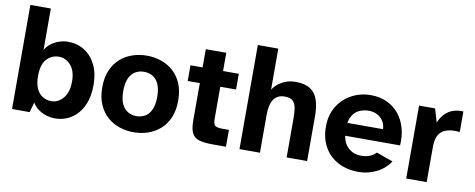

<svg xmlns="http://www.w3.org/2000/svg" viewBox="-62 -991 3182 1286"><g transform="rotate(10 1528.5 -348.0)"><path d="M348.7 12Q320.2 12 291 3.1Q261.7 -5.8 236.7 -23.7Q211.6 -41.7 195.8 -68.5L176.2 0H56.6V-708H195.8V-426.1Q211.6 -453.7 236.7 -472Q261.7 -490.3 291 -499.6Q320.2 -508.9 348.7 -508.9Q411.4 -508.9 460.7 -478Q510 -447.1 538.3 -389.6Q566.6 -332.1 566.6 -250.9Q566.6 -169.7 538.3 -110.6Q510 -51.4 460.7 -19.7Q411.4 12 348.7 12ZM305.6 -97.4Q353.3 -97.4 386.9 -137.8Q420.6 -178.3 420.6 -250.9Q420.6 -322.8 386.9 -361.2Q353.3 -399.5 305.6 -399.5Q257 -399.5 223.4 -363.2Q189.7 -326.9 189.7 -248.4Q189.7 -195.9 205.2 -162.6Q220.7 -129.2 247 -113.3Q273.3 -97.4 305.6 -97.4Z M884.8 12Q834.5 12 788.4 -3.4Q742.4 -18.8 705.8 -50.7Q669.3 -82.6 647.9 -132Q626.5 -181.4 626.5 -248.4Q626.5 -316.2 647.9 -365.2Q669.3 -414.2 705.8 -446.2Q742.4 -478.1 788.4 -493.5Q834.5 -508.9 884.8 -508.9Q935.1 -508.9 981.2 -493.5Q1027.2 -478.1 1063.8 -446.2Q1100.3 -414.2 1121.7 -365.2Q1143.1 -316.2 1143.1 -248.4Q1143.1 -181.4 1121.7 -132Q1100.3 -82.6 1063.8 -50.7Q1027.2 -18.8 981.2 -3.4Q935.1 12 884.8 12ZM884.8 -97.7Q916.3 -97.7 942.5 -112.4Q968.7 -127 984.5 -160.2Q1000.3 -193.4 1000.3 -248.4Q1000.3 -303.5 984.5 -336.7Q968.7 -369.9 942.5 -384.5Q916.3 -399.1 884.8 -399.1Q853.5 -399.1 827.2 -384.5Q800.9 -369.9 785.1 -336.7Q769.3 -303.5 769.3 -248.4Q769.3 -193.4 785.1 -160.2Q800.9 -127 827.2 -112.4Q853.5 -97.7 884.8 -97.7Z M1420.4 0Q1362.1 0 1328 -10.3Q1294 -20.6 1279.6 -50.5Q1265.3 -80.3 1265.3 -137V-389.2H1182.9V-496H1265.3V-620H1404.5V-496H1511.6V-389.2H1404.5V-172.1Q1404.5 -135.8 1417.2 -125.2Q1430 -114.6 1466.1 -114.6H1511.6V0Z M1603.6 0V-708H1742.8V-428.3Q1754.4 -448.2 1775.9 -466.3Q1797.4 -484.4 1827.9 -496.7Q1858.4 -508.9 1897.1 -508.9Q1960.4 -508.9 1996.8 -484.9Q2033.2 -460.9 2048.4 -415.1Q2063.6 -369.4 2063.6 -304.3V0H1924.3V-268.7Q1924.3 -304.3 1919.8 -333.9Q1915.2 -363.6 1898.2 -381.5Q1881.2 -399.5 1842.1 -399.5Q1791.7 -399.5 1767.2 -363.7Q1742.8 -327.9 1742.8 -257.6V0Z M2414.1 12Q2334.4 12 2274.3 -20.1Q2214.2 -52.1 2180.9 -111Q2147.5 -169.9 2147.5 -250.2Q2147.5 -329.2 2183.2 -387.2Q2218.8 -445.1 2278.2 -477Q2337.6 -508.9 2408.8 -508.9Q2469.4 -508.9 2517.7 -486.6Q2565.9 -464.3 2599.1 -424Q2632.2 -383.7 2647.8 -329.2Q2663.3 -274.8 2658.5 -211.2H2285.1Q2290.7 -180.1 2303.1 -158.6Q2315.6 -137.2 2332.9 -123.7Q2350.2 -110.1 2370.4 -103.9Q2390.6 -97.7 2410.8 -97.7Q2447.1 -97.7 2473.2 -108.8Q2499.2 -119.9 2513.8 -137L2627.3 -96.7Q2590.6 -42.4 2533.7 -15.2Q2476.7 12 2414.1 12ZM2284.4 -298.5H2527.3Q2525.6 -331.1 2510.2 -354.5Q2494.7 -378 2469.7 -390.8Q2444.7 -403.6 2412.1 -403.6Q2383.1 -403.6 2356.3 -393.4Q2329.5 -383.3 2310.9 -360.5Q2292.2 -337.7 2284.4 -298.5Z M2737.6 0V-496H2846.5L2873.5 -404.8Q2889.9 -442.9 2912.9 -466.2Q2936 -489.6 2967.1 -500Q2998.1 -510.5 3036.7 -508.9V-369.1Q2982.5 -374.8 2947.1 -363Q2911.6 -351.3 2894.2 -321.7Q2876.8 -292 2876.8 -243.1V0Z"/></g></svg>

Font: Atkinson Hyperlegible Next
Style: Regular
Weight: 400
Designer: Elliott Scott, Megan Eiswerth, Linus Boman, Theodore Petrosky, Letters from Sweden
Foundry: Applied Design Works, Letters from Sweden
Version: Version 2.001